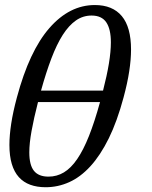

<svg xmlns="http://www.w3.org/2000/svg" viewBox="-20 -747 614 777"><path d="M164.6 10.7Q129.9 10.7 102.5 0.7Q75.2 -9.3 56.4 -30Q37.6 -50.8 27.8 -83.3Q18.1 -115.7 18.1 -160.6Q18.1 -199.2 25.4 -246.8Q32.7 -294.4 48.3 -352.5Q98.6 -540.5 179.9 -633.5Q261.2 -726.6 363.8 -726.6Q435.5 -726.6 472.9 -681.9Q510.3 -637.2 510.3 -546.4Q510.3 -506.3 502.9 -458.3Q495.6 -410.2 480 -352.5Q454.1 -255.9 420.2 -187Q386.2 -118.2 345.9 -74.2Q305.7 -30.3 260 -9.8Q214.4 10.7 164.6 10.7ZM176.3 -32.2Q210 -32.2 238.5 -49.3Q267.1 -66.4 292.2 -103Q317.4 -139.6 340.1 -196.8Q362.8 -253.9 384.8 -334H133.8Q116.7 -267.1 107.7 -217Q98.6 -167 98.6 -130.4Q98.6 -79.1 117.4 -55.7Q136.2 -32.2 176.3 -32.2ZM350.6 -684.1Q315.9 -684.1 287.4 -664.3Q258.8 -644.5 234.1 -606Q209.5 -567.4 188 -510.7Q166.5 -454.1 146 -380.4H397Q412.6 -440.9 420.7 -489.7Q428.7 -538.6 428.7 -575.7Q428.7 -628.9 410.2 -656.5Q391.6 -684.1 350.6 -684.1Z"/></svg>

Font: Arian Grqi
Style: Italic
Weight: 400
Italic angle: -15°
Designer: Ruben Hakobyan (Tarumian)
Foundry: Ruben Hakobyan (Tarumian)
Version: Version 1.002